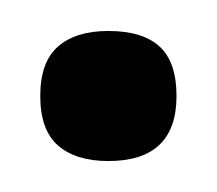

<svg xmlns="http://www.w3.org/2000/svg" viewBox="-20 -399 140 124"><path d="M50 -295Q29 -295 17.5 -305Q6 -315 6 -337Q6 -359 17.5 -369Q29 -379 50 -379Q72 -379 83 -369Q94 -359 94 -337Q94 -295 50 -295Z"/></svg>

Font: Bricolage Grotesque Condensed ExtraLight
Style: Regular
Weight: 250
Width: 3
Designer: Mathieu Triay
Foundry: Atelier Triay
Version: Version 1.000;gftools[0.9.30]